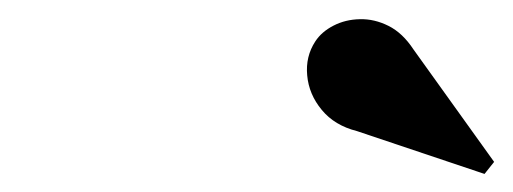

<svg xmlns="http://www.w3.org/2000/svg" viewBox="-20 -1023 545 204"><path d="M494.8 -838.2 359.3 -883.7Q335.5 -889.7 321.9 -906.2Q308.2 -922.7 306.4 -942.9Q304.5 -963 315 -979Q321.7 -989.3 334.4 -995.8Q347 -1002.3 362.4 -1002.6Q377.8 -1003 392.8 -995.5Q407.8 -988 419.3 -970.5L505 -851Z"/></svg>

Font: Bodoni Moda
Style: Italic
Weight: 400
Italic angle: -13°
Designer: Owen Earl
Foundry: indestructible type
Version: Version 2.005